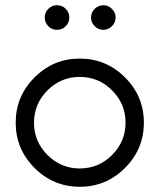

<svg xmlns="http://www.w3.org/2000/svg" viewBox="-20 -704 610 734"><path d="M408.5 -358.5Q357 -410 285 -410Q213 -410 161.5 -358.5Q110 -307 110 -235Q110 -163 161.5 -111.5Q213 -60 285 -60Q357 -60 408.5 -111.5Q460 -163 460 -235Q460 -307 408.5 -358.5ZM458 -62Q386 10 285 10Q184 10 112 -62Q40 -134 40 -235Q40 -336 112 -408Q184 -480 285 -480Q386 -480 458 -408Q530 -336 530 -235Q530 -134 458 -62ZM408 -670Q422 -656 422 -637Q422 -618 408 -604Q394 -590 375 -590Q356 -590 342 -604Q328 -618 328 -637Q328 -656 342 -670Q356 -684 375 -684Q394 -684 408 -670ZM231.5 -670Q245 -656 245 -637Q245 -618 231.5 -604Q218 -590 198 -590Q178 -590 164.5 -604Q151 -618 151 -637Q151 -656 164.5 -670Q178 -684 198 -684Q218 -684 231.5 -670Z"/></svg>

Font: HansKendrickRegular
Style: Regular
Weight: 400
Designer: Alfredo Marco Pradil
Foundry: Hanken Studio
Version: Version 1.000;PS 001.001;hotconv 1.0.56